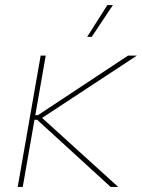

<svg xmlns="http://www.w3.org/2000/svg" viewBox="-20 -740 564 760"><path d="M141 -520H161L70 0H50ZM127 -266H108L111 -284H130L487 -520H522L137 -267V-282L448 0H418ZM325 -594 405 -720H427L343 -594Z"/></svg>

Font: Fixel Italic Variable Display Thin
Style: Italic
Weight: 100
Italic angle: -10°
Designer: AlfaBravo + MacPaw
Foundry: Kyrylo Tkachov, Marchela Mozhyna, Serhii Makarenko, Maria Weinstein, Zakhar Kryvoshyya
Version: Version 1.210;Glyphs 3.2 (3217)